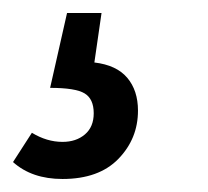

<svg xmlns="http://www.w3.org/2000/svg" viewBox="-57 -36 319 295"><path d="M88 60Q122 64 138.5 83.5Q155 103 155 134Q155 177 125 208Q95 239 39 239Q-8 239 -37 213L-8 168Q15 182 39 182Q60 182 73.5 170.5Q87 159 87 138Q87 116 73 107.5Q59 99 20 99L46 -16H99Z"/></svg>

Font: Fira Sans Compressed
Style: Italic
Weight: 400
Width: 1
Italic angle: -8°
Designer: bBox Type GmbH & Carrois Corporate GbR & Edenspiekermann AG
Foundry: bBox Type GmbH & Carrois Corporate GbR & Edenspiekermann AG
Version: Version 4.301